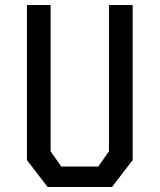

<svg xmlns="http://www.w3.org/2000/svg" viewBox="-20 -750 640 770"><path d="M171 0 88 -108V-730H183V-143L226 -82H374L417 -143V-730H512V-108L429 0Z"/></svg>

Font: Moralerspace Krypton JPDOC
Style: Regular
Weight: 400
Version: v0.0.6; ttfautohint (v1.8.4.7-5d5b-dirty) -l 6 -r 45 -G 200 